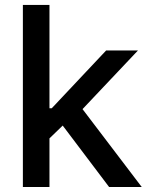

<svg xmlns="http://www.w3.org/2000/svg" viewBox="-20 -747 596 767"><path d="M71.4 0H177.6V-194.2L230.5 -245.4L415.8 0H546.2L309.7 -311.1L531.2 -545.5H404.1L186.8 -314.6H177.6V-727.3H71.4Z"/></svg>

Font: Margiela Sans Medium
Style: Regular
Weight: 500
Designer: Stefan Endress, Andreas Faust
Version: Version 1.100;FEAKit 1.0